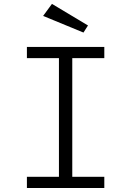

<svg xmlns="http://www.w3.org/2000/svg" viewBox="-20 -939 655 959"><path d="M114.4 -704.6H501V-648.7H341V-55.9H501V0H114.4V-55.9H274.4V-648.7H114.4ZM195.4 -859.5 239.5 -919.5 419.5 -811.8 396.9 -776.4Z"/></svg>

Font: Fira Code Fixed Light
Style: Regular
Weight: 300
Monospace: yes
Designer: Carrois Corporate, Edenspiekermann AG, Nikita Prokopov
Foundry: Carrois Corporate, Edenspiekermann AG, Nikita Prokopov
Version: Version 5.002